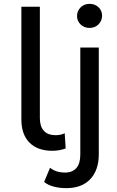

<svg xmlns="http://www.w3.org/2000/svg" viewBox="-20 -777 605 997"><path d="M133 -36.5C161 -8.2 200.7 6 252 6C276 6 299 2 321 -6L316 -85C301.3 -78.3 285.7 -75 269 -75C241.7 -75 221.2 -82.7 207.5 -98C193.8 -113.3 187 -135.3 187 -164V-742H91V-156C91 -104.7 105 -64.8 133 -36.5ZM259 192C279 197.3 300.7 200 324 200C378 200 419.7 184.3 449 153C478.3 121.7 493 78.7 493 24V-530H397V26C397 56.7 390.2 79.8 376.5 95.5C362.8 111.2 343.3 119 318 119C286 119 260 110.7 240 94L209 168C222.3 178.7 239 186.7 259 192ZM398.5 -650C410.8 -638 426.3 -632 445 -632C463.7 -632 479.2 -638.2 491.5 -650.5C503.8 -662.8 510 -678 510 -696C510 -713.3 503.8 -727.8 491.5 -739.5C479.2 -751.2 463.7 -757 445 -757C426.3 -757 410.8 -750.8 398.5 -738.5C386.2 -726.2 380 -711.3 380 -694C380 -676.7 386.2 -662 398.5 -650Z"/></svg>

Font: ICO Headline
Style: Regular
Weight: 500
Designer: Julieta Ulanovsky
Foundry: Julieta Ulanovsky
Version: Version 7.200